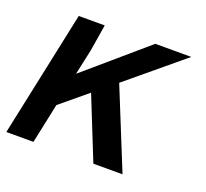

<svg xmlns="http://www.w3.org/2000/svg" viewBox="-100 -672 851 792"><g transform="rotate(20 325.0 -276.0)"><path d="M274 -272 157 -175 120 0H1L118 -552H232L213 -435L189 -324L454 -552H612L369 -350L511 0H383Z"/></g></svg>

Font: Azeret Mono Medium
Style: Italic
Weight: 500
Italic angle: -12°
Designer: Martin Vácha
Foundry: Displaay
Version: Version 1.000; Glyphs 3.0.3, build 3074